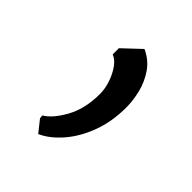

<svg xmlns="http://www.w3.org/2000/svg" viewBox="-116 -204 525 525"><g transform="rotate(45 146.5 59.0)"><path d="M81 210 80 200Q105 185.5 127.5 144.8Q150 104 150 47Q150 27 142.8 5.5Q135.5 -16 123.8 -32.5Q112 -49 98 -54V-78L149 -126Q178.5 -112.5 195.5 -87.8Q212.5 -63 219.8 -33.8Q227 -4.5 227 22Q227 77 210.2 122Q193.5 167 166.2 198.5Q139 230 108 244Z"/></g></svg>

Font: Merriweather Sans Light
Style: Regular
Weight: 300
Designer: Eben Sorkin
Foundry: Eben Sorkin
Version: Version 2.001; ttfautohint (v1.8.3)